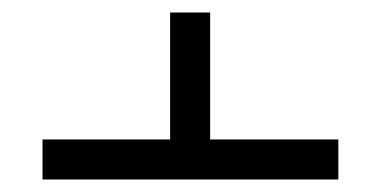

<svg xmlns="http://www.w3.org/2000/svg" viewBox="-20 -624 609 307"><path d="M316 -401H521V-337H48V-401H252V-604H316Z"/></svg>

Font: Go Noto Current
Style: Regular
Weight: 400
Designer: Monotype Design Team
Foundry: Monotype Imaging Inc.
Version: Version 2.007; ttfautohint (v1.8) -l 8 -r 50 -G 200 -x 14 -D